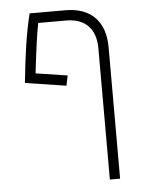

<svg xmlns="http://www.w3.org/2000/svg" viewBox="-56 -632 698 902"><g transform="rotate(-5 293.0 -180.5)"><path d="M425.3 224.6H473.6V-395.5C473.6 -516.6 406.7 -585.9 287.6 -585.9H117.7C95.7 -496.1 81.1 -399.4 67.4 -262.2L260.7 -232.4L270.5 -279.8L121.1 -302.7C133.8 -411.6 145 -495.1 154.3 -537.6H287.6C374 -537.6 425.3 -486.8 425.3 -395Z"/></g></svg>

Font: Cascadia Code PL ExtraLight
Style: Regular
Weight: 200
Monospace: yes
Designer: Aaron Bell
Foundry: Saja Typeworks
Version: Version 2404.023